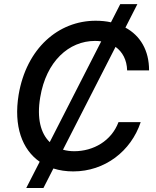

<svg xmlns="http://www.w3.org/2000/svg" viewBox="-20 -840 775 952"><path d="M110.1 92.3H195.3L244.7 -4.6C274.9 5 307.9 9.9 343.4 9.9C499.6 9.9 629.6 -90.2 677.6 -234.4H567.5C532.7 -141.3 443.2 -90.2 348 -90.2C328.1 -90.2 309.7 -92.7 292.3 -97.7L552.9 -607.6C587.4 -582.7 609 -543.3 610.4 -490.8H719.1C719.5 -590.6 675.1 -663.7 601.9 -703.1L661.2 -819.6H576.3L530.2 -729.4C506.7 -734.7 481.2 -737.2 454.5 -737.2C269.2 -737.2 111.2 -600.1 72.4 -370.4C46.9 -214.5 89.5 -98.7 176.8 -38ZM179.3 -356.9C208.8 -536.6 322.1 -637.1 451 -637.1C461.6 -637.1 471.9 -636.4 481.9 -634.9L226.6 -135.3C181.8 -178.6 161.9 -253.2 179.3 -356.9Z"/></svg>

Font: Magic Ui Pro Medium
Style: Italic
Weight: 500
Italic angle: -9.39999°
Designer: Stefan Endress, Andreas Faust
Version: Version 1.000;FEAKit 1.0